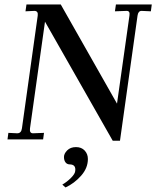

<svg xmlns="http://www.w3.org/2000/svg" viewBox="-20 -617 692 850"><path d="M369.1 86.9Q369.1 127 339.1 160.9Q309.1 194.8 270 212.9L255.9 200.2Q276.9 188 294.4 170.4Q312 152.8 313 140.1Q316.9 111.3 289.1 110.8Q276.9 110.8 270 101.8Q263.2 92.8 263.2 77.9Q263.2 63 277.6 48.6Q292 34.2 316.4 34.2Q340.8 34.2 355 49.6Q369.1 64.9 369.1 86.9ZM651.9 -597.2 647.9 -566.9 606.9 -568.8Q591.8 -568.8 588.9 -547.9L511.2 5.9H479L179.2 -521L112.8 -48.8Q109.9 -26.9 126 -26.9L174.8 -28.8L170.9 0H13.2L17.1 -28.8L56.2 -26.9Q74.2 -26.9 77.1 -48.8L147 -547.9Q149.9 -568.8 131.8 -568.8L92.8 -566.9L97.2 -597.2H249L498 -158.2L553.2 -548.8Q556.2 -568.8 541 -568.8L488.8 -566.9L493.2 -597.2Z"/></svg>

Font: Unna-Italic
Style: Italic
Weight: 400
Italic angle: -8°
Designer: Jorge de Buen U.
Foundry: Omnibus-Type
Version: Version 2.006;PS 002.006;hotconv 1.0.70;makeotf.lib2.5.58329